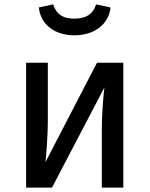

<svg xmlns="http://www.w3.org/2000/svg" viewBox="-20 -855 682 875"><path d="M319 -694C406 -694 475 -741 484 -821L418 -835C403 -788 369 -770 319 -770C268 -770 238 -788 222 -835L157 -821C165 -741 232 -694 319 -694ZM542 -569H422L187 -116C189 -130 198 -224 198 -312V-569H99V0H217L456 -457C454 -444 444 -357 444 -257V0H542Z"/></svg>

Font: Glow Sans SC Normal Medium
Style: Regular
Weight: 600
Designer: Ryoko NISHIZUKA (kana, bopomofo & ideographs); Paul D. Hunt (Latin, Greek & Cyrillic); Sandoll Communications, Soo-young
Version: Version 0.93